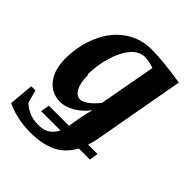

<svg xmlns="http://www.w3.org/2000/svg" viewBox="-214 -584 908 908"><g transform="rotate(45 240.0 -130.0)"><path d="M115 60H249L253 37Q264 -31 276 -71Q246 -32 210 -11Q174 10 139 10Q82 10 47 -34Q12 -78 12 -153Q12 -240 45 -315Q78 -390 137 -431Q196 -472 269 -472Q346 -472 472 -452L388 16Q381 46 376 59H439L432 103H358Q326 162 273 187Q220 212 142 212Q95 212 52 202Q5 191 -20 177L-9 54H19L36 118Q54 136 81 148Q108 160 143 160Q181 160 202 145Q223 130 237 104H107ZM140 -173 143 -175Q143 -122 158 -94Q173 -65 199 -65Q215 -65 238 -82Q260 -98 283 -127L335 -412Q306 -424 272 -424Q236 -424 206 -390Q176 -355 158 -296Q140 -236 140 -173Z"/></g></svg>

Font: Libra Serif Modern
Style: Bold Italic
Weight: 700
Italic angle: -12°
Designer: Stefan Peev, Context Ltd
Foundry: Stefan Peev, Context Ltd
Version: Version 1.000